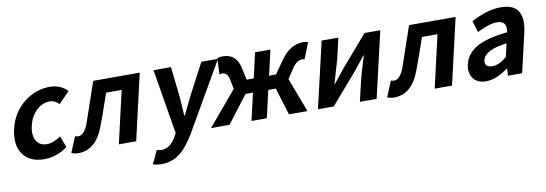

<svg xmlns="http://www.w3.org/2000/svg" viewBox="-59 -977 4561 1605"><g transform="rotate(-10 2221.5 -174.5)"><path d="M72 -63Q13 -144 44 -279Q75 -414 180 -497Q279 -574 398 -574Q488 -574 547 -512L455 -417Q420 -454 377 -454Q313 -454 263 -406Q212 -358 194 -279Q176 -201 204 -153Q232 -106 293 -106Q348 -106 412 -151L448 -54Q355 14 249 14Q130 14 72 -63Z M480 2 535 -130Q554 -125 561 -125Q613 -125 648 -219L765 -560H1160L1031 0H884L986 -444H854Q791 -260 760 -179Q690 14 539 14Q506 14 480 2Z M1135 214 1188 101Q1209 108 1225 108Q1302 108 1350 23L1368 -10L1277 -560H1425L1454 -300L1464 -142H1469Q1482 -168 1507 -221Q1534 -274 1546 -300L1683 -560H1824L1491 17Q1428 123 1368 170Q1298 225 1209 225Q1167 225 1135 214Z M2485 0H2328L2257 -231H2193L2140 0H2010L2063 -231H2000L1823 0H1666L1910 -290L1894 -372Q1881 -434 1834 -434Q1828 -434 1813 -430L1820 -566Q1843 -574 1864 -574Q1980 -574 2006 -455L2030 -347H2090L2139 -560H2269L2220 -347H2279L2355 -455Q2435 -574 2550 -574Q2573 -574 2590 -566L2536 -430Q2523 -434 2516 -434Q2469 -434 2429 -372L2375 -291Z M2704 -560H2846L2805 -383Q2800 -362 2746 -183H2750L2844 -300L3068 -560H3202L3072 0H2930L2971 -176Q2982 -225 3030 -377H3026Q2956 -290 2932 -259L2708 0H2574Z M3161 2 3216 -130Q3235 -125 3242 -125Q3294 -125 3329 -219L3446 -560H3841L3712 0H3565L3667 -444H3535Q3472 -260 3441 -179Q3371 14 3220 14Q3187 14 3161 2Z M3892 -33Q3857 -80 3873 -152Q3894 -242 3983 -292Q4070 -341 4243 -359Q4262 -456 4171 -456Q4109 -456 4004 -403L3974 -500Q4110 -574 4225 -574Q4440 -574 4383 -327L4307 0H4187L4190 -60H4187Q4084 14 4001 14Q3927 14 3892 -33ZM4196 -156 4222 -269Q4035 -245 4016 -164Q4002 -101 4076 -101Q4129 -101 4196 -156Z"/></g></svg>

Font: KaiGen Gothic CN Bold
Style: Bold
Weight: 700
Designer: Ryoko NISHIZUKA  (kana & ideographs); Paul D. Hunt (Latin, Greek & Cyrillic); Wenlong ZHANG  (bopomofo); Sandoll Communi
Foundry: Adobe Systems Incorporated
Version: Version 1.002.20150501